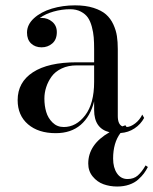

<svg xmlns="http://www.w3.org/2000/svg" viewBox="-20 -488 573 718"><path d="M266.5 -255H332V-304.5Q332 -329 330.5 -348Q329 -367 323.5 -387.8Q318 -408.5 308.8 -422Q299.5 -435.5 282.5 -444.5Q265.5 -453.5 242.5 -453.5Q211.5 -453.5 180.5 -444.8Q149.5 -436 128.5 -420.5Q131 -421 135.5 -421Q158.5 -421 175.5 -406.5Q192.5 -392 192.5 -368Q192.5 -340 175.5 -325.5Q158.5 -311 135.5 -311Q111.5 -311 96.2 -325.5Q81 -340 81 -366Q81 -396 107 -419.8Q133 -443.5 173.8 -455.8Q214.5 -468 260.5 -468Q300.5 -468 330 -458.5Q359.5 -449 376.5 -434Q393.5 -419 403.8 -396.8Q414 -374.5 417.2 -353Q420.5 -331.5 420.5 -304.5V-54Q420.5 -23 437.5 -15.5Q444 -18 449 -19.5L453.5 -13Q468.5 -13.5 485.5 -26.5Q502.5 -39.5 512 -59.5L519 -47Q506 -23 483 -7.8Q460 7.5 430.5 9.5Q403 46 403 105Q403 139 417.5 160.2Q432 181.5 457 181.5Q480 181.5 495 168.5Q510 155.5 524.5 130.5L533 136.5Q526 150 518.2 160.5Q510.5 171 497 183.2Q483.5 195.5 463.2 202.5Q443 209.5 418 209.5Q391 209.5 367.2 201Q343.5 192.5 326.8 172.2Q310 152 310 123.5Q310 52 389.5 6.5Q332 -7.5 332 -76.5V-109Q318 -52.5 281.8 -21.2Q245.5 10 188.5 10Q123.5 10 84.8 -23.2Q46 -56.5 46 -113.5Q46 -180.5 103.2 -217.8Q160.5 -255 266.5 -255ZM218.5 -13Q265 -13 298.5 -56.8Q332 -100.5 332 -182V-243.5H266.5Q235 -243.5 210.8 -232Q186.5 -220.5 173 -201.8Q159.5 -183 152.8 -162Q146 -141 146 -119.5Q146 -92.5 152.8 -69.5Q159.5 -46.5 176.5 -29.8Q193.5 -13 218.5 -13Z"/></svg>

Font: Bodoni* 16pt
Style: Regular
Weight: 400
Version: Version 2.3